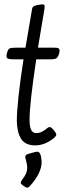

<svg xmlns="http://www.w3.org/2000/svg" viewBox="-20 -664 302 890"><path d="M256 -430Q256 -422 254 -416Q249 -399 241.5 -394Q234 -389 212 -389H148Q117 -184 117 -108Q117 -79 124 -63Q131 -47 149 -47Q171 -47 195 -67Q204 -75 210 -75Q218 -75 229 -61Q234 -55 237.5 -49.5Q241 -44 241 -40Q241 -34 230 -24Q188 10 142 10Q96 9 77.5 -21Q59 -51 58 -102Q58 -189 89 -389H42Q24 -389 17 -392Q10 -395 10 -404Q10 -410 13 -420Q17 -436 24.5 -439.5Q32 -443 55 -443H98L126 -606Q128 -626 132.5 -631.5Q137 -637 150 -640Q174 -644 175 -644Q184 -644 186 -639.5Q188 -635 186 -622Q171 -534 156 -443H232Q246 -443 251 -440Q256 -437 256 -430ZM106 112Q106 128 100.5 140.5Q95 153 82 170Q76 179 76 183Q76 187 81 191Q86 195 88 197Q101 206 106 206Q111 206 118 199Q173 139 173 87Q173 80 171.5 72.5Q170 65 170 61Q167 49 163 44Q159 39 153 39Q151 39 141 41L112 49Q97 53 97 63Q97 68 100 77Q106 98 106 112Z"/></svg>

Font: Farsan
Style: Regular
Weight: 400
Version: Version 1.001g;PS 1.001;hotconv 1.0.86;makeotf.lib2.5.63406 